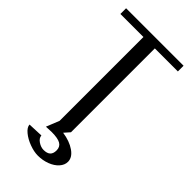

<svg xmlns="http://www.w3.org/2000/svg" viewBox="-299 -829 1143 1143"><g transform="rotate(45 272.0 -258.0)"><path d="M209 138 113 142Q114 164 141 186.5Q168 209 207 223.5Q246 238 279 238Q319 238 354.5 224.5Q390 211 411 187.5Q432 164 432 137Q432 100 391.5 72Q351 44 289 35L320 0V-706H514V-754H30V-706H224V0L191 82Q225 80 238 80Q290 80 313 93.5Q336 107 336 137Q336 164 322 177Q308 190 279 190Q256 190 233 174.5Q210 159 209 138Z"/></g></svg>

Font: LXGW Marker Gothic
Style: Regular
Weight: 400
Version: Version 1.001